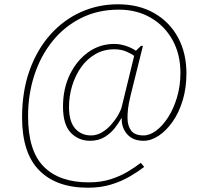

<svg xmlns="http://www.w3.org/2000/svg" viewBox="-20 -734 961 896"><path d="M390 142Q243 142 163 61Q83 -20 83 -186Q83 -308 118 -405.5Q153 -503 214.5 -572Q276 -641 357 -677.5Q438 -714 530 -714Q628 -714 700 -672.5Q772 -631 811 -558.5Q850 -486 850 -392Q850 -323 832.5 -265.5Q815 -208 785.5 -166Q756 -124 720.5 -100.5Q685 -77 650 -77Q601 -77 574 -107Q547 -137 548 -182H546Q536 -163 517 -138Q498 -113 469 -95Q440 -77 400 -77Q347 -77 310.5 -114.5Q274 -152 274 -237Q274 -320 306 -386Q338 -452 392 -490.5Q446 -529 513 -529Q540 -529 568.5 -519.5Q597 -510 614 -497L638 -520H647L590 -291Q580 -250 577.5 -227Q575 -204 575 -184Q575 -147 592 -124.5Q609 -102 650 -102Q679 -102 709 -124.5Q739 -147 764.5 -186.5Q790 -226 806 -279.5Q822 -333 822 -394Q822 -481 785 -547.5Q748 -614 683 -651.5Q618 -689 534 -689Q437 -689 359 -650Q281 -611 225.5 -542.5Q170 -474 140.5 -384Q111 -294 111 -192Q111 -30 184 43.5Q257 117 394 117Q450 117 494.5 103Q539 89 574.5 68Q610 47 637 26L653 45Q623 68 584 90.5Q545 113 497 127.5Q449 142 390 142ZM405 -102Q431 -102 455 -116Q479 -130 498.5 -152Q518 -174 531 -196.5Q544 -219 548 -235L606 -473Q594 -483 569.5 -493.5Q545 -504 513 -504Q464 -504 424.5 -481Q385 -458 358 -419.5Q331 -381 316.5 -333Q302 -285 302 -235Q302 -167 330.5 -134.5Q359 -102 405 -102Z"/></svg>

Font: Noto Serif Devanagari Thin
Style: Regular
Weight: 100
Designer: Universal Thirst, Indian Type Foundry and the Monotype Design Team
Foundry: Monotype Imaging Inc.
Version: Version 2.004; ttfautohint (v1.8.4.7-5d5b)